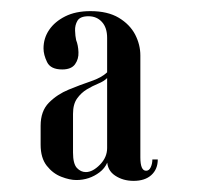

<svg xmlns="http://www.w3.org/2000/svg" viewBox="-20 -722 357 345"><path d="M58.2 -635Q58.2 -623.5 64.6 -610.4Q71 -597.2 91.8 -597.2Q108 -597.2 114.8 -606.5Q121.5 -615.8 121 -628.2Q120.5 -640.8 116.8 -650Q115.2 -657.2 114.9 -667Q114.5 -676.8 119.2 -684.8Q124 -692.8 139 -692.8Q153.8 -692.8 163.1 -682.6Q172.5 -672.5 172.5 -653.8V-434Q172.5 -416 186.8 -406.5Q201 -397 220 -397Q240.5 -397 252 -407.5Q263.5 -418 263.5 -435.5H253.8Q253.8 -428 250.9 -421.6Q248 -415.2 242.5 -415.2Q232.2 -415.2 232.2 -439.2V-622.2Q232.2 -641.8 222.8 -660Q213.2 -678.2 193.4 -690.1Q173.5 -702 142.5 -702Q116 -702 97.2 -692.6Q78.5 -683.2 68.4 -668.4Q58.2 -653.5 58.2 -635ZM172.5 -592Q162.5 -582.5 143.4 -576Q124.2 -569.5 103.5 -561Q82.8 -552.5 67.9 -537.5Q53 -522.5 53 -496V-462Q53 -438.2 64 -424.2Q75 -410.2 90.1 -404.4Q105.2 -398.5 117.2 -398.5Q140.5 -398.5 158.9 -412.4Q177.2 -426.2 177.2 -453.5L182.5 -438.5V-592ZM172.5 -581.8V-456Q172.5 -439.2 159.5 -426Q146.5 -412.8 134.2 -412.8Q125.2 -412.8 118.2 -420.2Q111.2 -427.8 111.2 -447.8V-517.5Q111.2 -534.8 118.5 -545Q125.8 -555.2 136 -561.4Q146.2 -567.5 156.6 -571.8Q167 -576 172.5 -581.8Z"/></svg>

Font: Emberly Black
Style: Regular
Weight: 900
Designer: Rajesh Rajput
Foundry: Rajesh Rajput
Version: Version 1.000